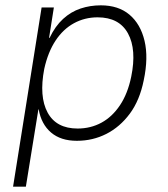

<svg xmlns="http://www.w3.org/2000/svg" viewBox="-20 -520 630 720"><path d="M29 180 136 -492H182L164 -378H166Q187 -422 216.5 -449Q246 -476 282 -488Q318 -500 358 -500Q424 -500 465.5 -465Q507 -430 522 -367Q537 -304 519 -219Q504 -144 467 -94Q430 -44 379 -18Q328 8 268 8Q208 8 171.5 -23Q135 -54 125 -110H124L77 180ZM271 -38Q320 -38 360.5 -60Q401 -82 430 -125.5Q459 -169 472 -232Q493 -334 460 -394.5Q427 -455 346 -455Q298 -455 257.5 -433Q217 -411 188.5 -368Q160 -325 146 -262Q126 -158 158.5 -98Q191 -38 271 -38Z"/></svg>

Font: Nunito Sans 7pt SemiCondensed ExtraLight
Style: Italic
Weight: 250
Width: 4
Italic angle: -9°
Designer: Vernon Adams
Foundry: Vernon Adams
Version: Version 3.101;gftools[0.9.27]